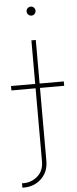

<svg xmlns="http://www.w3.org/2000/svg" viewBox="-91 -745 393 980"><g transform="rotate(-5 105.5 -254.5)"><path d="M94.2 -541H116.7V79.1Q116.7 117.7 99.4 145.8Q82 173.8 53.7 189Q25.4 204.1 -8.3 204.1H-17.1V181.6H-8.3Q32.2 181.6 63.2 154.3Q94.2 127 94.2 79.1ZM-29.8 -295.4V-317.9H240.7V-295.4ZM106 -667Q96.2 -667 89.4 -673.8Q82.5 -680.7 82.5 -689.9Q82.5 -699.7 89.4 -706.3Q96.2 -712.9 106 -712.9Q115.2 -712.9 121.8 -706.3Q128.4 -699.7 128.4 -689.9Q128.4 -680.7 121.8 -673.8Q115.2 -667 106 -667Z"/></g></svg>

Font: Inter 17pt Thin
Style: Regular
Weight: 250
Version: Version 4.001;git-66647c0bb